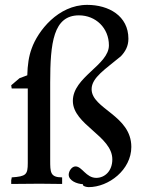

<svg xmlns="http://www.w3.org/2000/svg" viewBox="-20 -755 594 788"><path d="M92 -446 60 -434 26 -405 28 -392H94V-86C94 -38 87 -31 28 -27C28 -23 27 -19 26 -16V0C63 0 103 -1 143 -1C178 -1 213 0 235 0V-27C186 -27 186 -48 186 -98V-416C186 -579 199 -692 304 -692C373 -692 427 -640 427 -569C427 -488 279 -439 279 -341C279 -243 441 -197 441 -101C441 -53 410 -25 375 -25C333 -25 317 -72 290 -72C274 -72 262 -52 262 -38C262 -14 295 0 321 1C321 2 320 2 320 3C320 9 334 13 344 13C426 13 519 -58 519 -152C519 -282 356 -308 356 -389C356 -437 414 -472 476 -524C494 -543 507 -565 507 -596C507 -690 426 -735 338 -735C218 -735 135 -627 110 -556C98 -524 93 -487 92 -446Z"/></svg>

Font: Sibila
Style: Regular
Weight: 400
Designer: Stefan Peev
Foundry: Context Ltd
Version: Version 1.000